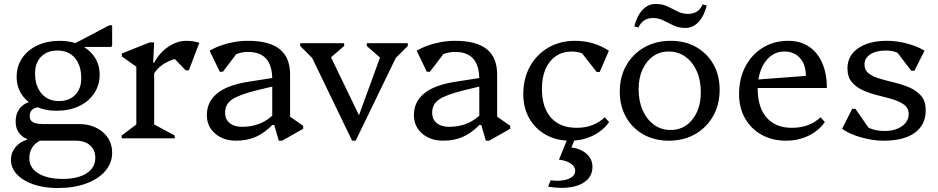

<svg xmlns="http://www.w3.org/2000/svg" viewBox="-20 -698 4736 969"><path d="M271 251Q202 251 148.5 232.5Q95 214 65 181.5Q35 149 35 107Q35 73 58 45Q81 17 117 7V-21H181V12Q128 41 128 101Q128 149 173.5 177Q219 205 297 205Q373 205 417 176.5Q461 148 461 99Q461 59 434.5 35.5Q408 12 363 12H166Q117 12 88 -14Q59 -40 59 -85Q59 -115 71 -137.5Q83 -160 104.5 -173Q126 -186 154 -186L183 -157Q158 -157 144 -145.5Q130 -134 130 -113Q130 -91 146 -81.5Q162 -72 197 -72H376Q451 -72 498.5 -31.5Q546 9 546 73Q546 125 511 165.5Q476 206 414 228.5Q352 251 271 251ZM265 -139Q206 -139 160.5 -161Q115 -183 89.5 -221.5Q64 -260 64 -310Q64 -364 92 -405Q120 -446 169 -469Q218 -492 282 -492Q341 -492 386.5 -470Q432 -448 457.5 -409.5Q483 -371 483 -321Q483 -268 455 -226.5Q427 -185 378 -162Q329 -139 265 -139ZM277 -188Q329 -188 359.5 -219Q390 -250 390 -303Q390 -368 358 -405.5Q326 -443 270 -443Q218 -443 187.5 -412Q157 -381 157 -328Q157 -264 189.5 -226Q222 -188 277 -188ZM310 -454 531 -570H546V-466L540 -461H407V-454Z M594 0V-14L684 -82L668 -54V-394L711 -331L595 -413V-428L735 -484H758L753 -382H758V-52L743 -78L862 -14V0ZM752 -318 743 -382H758Q786 -433 830 -462.5Q874 -492 921 -492Q955 -492 986 -482L933 -343H917L832 -432L913 -406Q862 -406 818.5 -382.5Q775 -359 752 -318Z M1387 12 1364 -67H1354V-297Q1354 -367 1323.5 -401.5Q1293 -436 1231 -436Q1199 -436 1169.5 -423.5Q1140 -411 1121 -389L1127 -469H1206L1105 -336H1089L1038 -442Q1065 -458 1096.5 -469Q1128 -480 1162.5 -486Q1197 -492 1232 -492Q1339 -492 1391.5 -450Q1444 -408 1444 -322V-81L1403 -138L1510 -63V-48L1404 12ZM1172 12Q1107 12 1065.5 -24Q1024 -60 1024 -117Q1024 -252 1231 -285L1391 -310V-270L1275 -242Q1186 -220 1151 -196Q1116 -172 1116 -129Q1116 -96 1139 -77Q1162 -58 1202 -58Q1304 -58 1369 -129V-67H1354Q1314 -26 1270.5 -7Q1227 12 1172 12Z M1757 12 1533 -452H1566V-395L1495 -466V-480H1717V-466L1644 -403H1634V-443L1806 -87H1781L1914 -452V-403H1903L1831 -466V-480H2038V-466L1967 -395V-452H2000L1775 12Z M2432 12 2409 -67H2399V-297Q2399 -367 2368.5 -401.5Q2338 -436 2276 -436Q2244 -436 2214.5 -423.5Q2185 -411 2166 -389L2172 -469H2251L2150 -336H2134L2083 -442Q2110 -458 2141.5 -469Q2173 -480 2207.5 -486Q2242 -492 2277 -492Q2384 -492 2436.5 -450Q2489 -408 2489 -322V-81L2448 -138L2555 -63V-48L2449 12ZM2217 12Q2152 12 2110.5 -24Q2069 -60 2069 -117Q2069 -252 2276 -285L2436 -310V-270L2320 -242Q2231 -220 2196 -196Q2161 -172 2161 -129Q2161 -96 2184 -77Q2207 -58 2247 -58Q2349 -58 2414 -129V-67H2399Q2359 -26 2315.5 -7Q2272 12 2217 12Z M2857 12Q2788 12 2734.5 -18Q2681 -48 2651 -101Q2621 -154 2621 -222Q2621 -302 2654.5 -362.5Q2688 -423 2747 -457.5Q2806 -492 2883 -492Q2930 -492 2972 -479.5Q3014 -467 3053 -442L3007 -335H2991L2887 -468H2966V-393Q2929 -438 2866 -438Q2820 -438 2786 -415Q2752 -392 2733.5 -350Q2715 -308 2715 -250Q2715 -156 2760.5 -104.5Q2806 -53 2890 -53Q2976 -53 3032 -106L3054 -82Q3022 -37 2970.5 -12.5Q2919 12 2857 12ZM2746 244 2759 212Q2811 219 2847 205.5Q2883 192 2883 164Q2883 143 2861 127.5Q2839 112 2801 108L2851 -15H2889L2864 46Q2913 53 2941.5 79.5Q2970 106 2970 144Q2970 185 2941.5 211.5Q2913 238 2862.5 246.5Q2812 255 2746 244Z M3355 12Q3283 12 3227 -19.5Q3171 -51 3139.5 -107Q3108 -163 3108 -235Q3108 -311 3141 -368.5Q3174 -426 3232 -459Q3290 -492 3365 -492Q3438 -492 3493.5 -460.5Q3549 -429 3580.5 -373.5Q3612 -318 3612 -245Q3612 -170 3579 -112Q3546 -54 3488.5 -21Q3431 12 3355 12ZM3365 -42Q3410 -42 3444 -66Q3478 -90 3497.5 -133Q3517 -176 3517 -232Q3517 -293 3496.5 -339Q3476 -385 3439.5 -411.5Q3403 -438 3355 -438Q3310 -438 3276 -414Q3242 -390 3222.5 -347Q3203 -304 3203 -248Q3203 -188 3223.5 -141.5Q3244 -95 3280.5 -68.5Q3317 -42 3365 -42ZM3440 -557Q3406 -557 3379.5 -569.5Q3353 -582 3328.5 -594.5Q3304 -607 3276 -607Q3249 -607 3231 -595Q3213 -583 3202 -559L3181 -565Q3195 -619 3223 -648.5Q3251 -678 3288 -678Q3323 -678 3349 -665.5Q3375 -653 3399.5 -640.5Q3424 -628 3452 -628Q3479 -628 3497.5 -640Q3516 -652 3526 -676L3547 -670Q3533 -616 3505 -586.5Q3477 -557 3440 -557Z M3946 12Q3877 12 3823.5 -18Q3770 -48 3740 -101Q3710 -154 3710 -222Q3710 -302 3742 -362.5Q3774 -423 3830 -457.5Q3886 -492 3959 -492Q4019 -492 4062.5 -463Q4106 -434 4129.5 -380.5Q4153 -327 4153 -254H3770V-294L4047 -315Q4047 -372 4017.5 -405Q3988 -438 3938 -438Q3899 -438 3868.5 -414Q3838 -390 3821 -347.5Q3804 -305 3804 -250Q3804 -156 3849 -104.5Q3894 -53 3977 -53Q4065 -53 4121 -106L4143 -82Q4111 -37 4059.5 -12.5Q4008 12 3946 12Z M4440 12Q4403 12 4364.5 4.5Q4326 -3 4291.5 -16Q4257 -29 4230 -48L4281 -149H4297L4386 -21H4319L4313 -94Q4339 -64 4370.5 -50.5Q4402 -37 4444 -37Q4498 -37 4532 -61Q4566 -85 4566 -122Q4566 -152 4543.5 -169Q4521 -186 4486 -196.5Q4451 -207 4411.5 -216.5Q4372 -226 4337 -241.5Q4302 -257 4279.5 -283Q4257 -309 4257 -353Q4257 -417 4311 -454.5Q4365 -492 4456 -492Q4490 -492 4523.5 -486Q4557 -480 4588.5 -469Q4620 -458 4646 -442L4595 -341H4579L4481 -469H4557L4563 -396Q4544 -418 4514 -430.5Q4484 -443 4452 -443Q4402 -443 4372.5 -424Q4343 -405 4343 -373Q4343 -343 4365.5 -326.5Q4388 -310 4423 -300Q4458 -290 4497.5 -280.5Q4537 -271 4572 -255.5Q4607 -240 4629.5 -213.5Q4652 -187 4652 -142Q4652 -68 4597 -28Q4542 12 4440 12Z"/></svg>

Font: Platypi Light
Style: Regular
Weight: 300
Designer: David Sargent
Foundry: Bolt Cutter Type
Version: Version 1.200